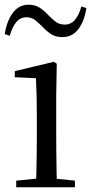

<svg xmlns="http://www.w3.org/2000/svg" viewBox="-25 -788 384 808"><path d="M43.3 0V-27.8L153.1 -38.6H184.5L290.3 -27.8V0ZM126.3 0Q127.3 -24.4 128.2 -65.3Q129.1 -106.3 129.6 -150.7Q130.1 -195.1 130.1 -228.5V-288.8Q130.1 -339.6 129.2 -380.6Q128.3 -421.6 126.3 -458.9L37.3 -463V-488.6L201.7 -528L213.9 -519.8L211.5 -380.2V-228.5Q211.5 -195.1 212 -150.7Q212.5 -106.3 213.1 -65.3Q213.7 -24.4 214.7 0ZM-5.1 -644.7Q3.6 -699.9 29.2 -734.1Q54.7 -768.2 95.4 -768.2Q122.2 -768.2 141.7 -755.8Q161.2 -743.3 175.6 -727.1Q193 -709 208.9 -696.8Q224.7 -684.5 247.4 -684.5Q273.4 -684.5 290.4 -704.4Q307.4 -724.3 317.4 -761L338.5 -753.8Q330 -698.2 304.5 -665Q278.9 -631.8 237.4 -631.8Q209.6 -631.8 191 -643.8Q172.4 -655.8 157.8 -671.2Q141.2 -687.9 125.2 -701.6Q109.3 -715.3 86.1 -715.3Q60.6 -715.3 43.7 -695.2Q26.8 -675 16 -637.5Z"/></svg>

Font: Noto Serif SC
Style: Regular
Weight: 200
Designer: Ryoko NISHIZUKA 西塚涼子 (kana & ideographs); Frank Grießhammer (Latin, Greek & Cyrillic); Wenlong ZHANG 张文龙 (bopomofo); San
Foundry: Adobe
Version: Version 2.001;hotconv 1.1.0;makeotfexe 2.6.0